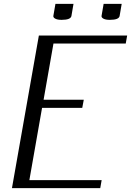

<svg xmlns="http://www.w3.org/2000/svg" viewBox="-20 -976 680 996"><path d="M181.6 -791.5H639.6L632.3 -750H257.3L206.1 -458.5H414.6L406.7 -416.5H198.2L132.3 -41.5H507.3L500 0H42ZM517.6 -956.1H611.3L600.6 -893.6Q597.2 -873 549.8 -873Q527.8 -873 516.6 -879.2Q505.4 -885.3 506.8 -893.6ZM267.6 -956.1H361.3L350.6 -893.6Q347.2 -873 299.8 -873Q277.8 -873 266.6 -879.2Q255.4 -885.3 256.8 -893.6Z"/></svg>

Font: Resagnicto
Style: Italic
Weight: 500
Italic angle: -10°
Version: Version 0.999